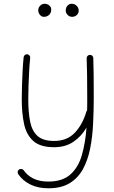

<svg xmlns="http://www.w3.org/2000/svg" viewBox="-20 -784 615 1034"><path d="M127 -491.7Q133.8 -491.2 138.7 -485.1Q143.6 -479 142.6 -472.2Q139.2 -441.4 137 -400.6Q134.8 -359.9 133.5 -319.3Q132.3 -278.8 132.3 -248.5Q132.3 -180.2 142.1 -129.9Q151.9 -79.6 181.6 -52.2Q211.4 -24.9 271.5 -24.9Q341.3 -24.9 383.3 -69.6Q425.3 -114.3 445.3 -183.6Q446.8 -187.5 449.2 -189.9Q449.7 -209 449.7 -228Q449.7 -247.1 449.7 -266.6Q449.7 -323.7 449 -379.2Q448.2 -434.6 446.8 -469.7Q446.3 -477.5 451.4 -482.9Q456.5 -488.3 463.9 -488.3Q471.7 -488.8 477.1 -483.6Q482.4 -478.5 482.4 -471.2Q483.9 -435.5 484.4 -380.1Q484.9 -324.7 484.9 -260.7Q484.9 -189 481.4 -118.2Q478 -47.4 465.6 15.4Q453.1 78.1 426.8 126.5Q400.4 174.8 355.2 202.4Q310.1 230 240.2 230Q185.1 230 143.8 209.7Q102.5 189.5 78.1 153.8Q74.2 147.5 75.4 140.1Q76.7 132.8 82.5 128.9Q88.9 125 96.4 126.2Q104 127.4 107.9 133.3Q127.4 161.6 160.2 177.7Q192.9 193.8 240.2 193.8Q316.4 193.8 359.1 155.5Q401.9 117.2 420.9 51.3Q439.9 -14.6 445.8 -96.7Q418.5 -49.8 375.5 -20.5Q332.5 8.8 271.5 8.8Q196.8 8.8 159.4 -24.7Q122.1 -58.1 109.6 -116.5Q97.2 -174.8 97.2 -248.5Q97.2 -280.3 98.4 -321.5Q99.6 -362.8 101.8 -404.1Q104 -445.3 107.4 -476.1Q108.4 -483.4 114 -488Q119.6 -492.7 127 -491.7ZM403.8 -727.1Q403.8 -711.9 393.1 -702.6Q382.3 -693.4 368.7 -693.4Q353.5 -693.4 343.8 -704.1Q334 -714.8 334 -726.6Q334 -743.2 343.3 -753.4Q352.5 -763.7 365.2 -763.7Q382.3 -763.7 393.1 -752.7Q403.8 -741.7 403.8 -727.1ZM255.9 -732.9Q255.9 -715.3 244.9 -704.3Q233.9 -693.4 216.3 -693.4Q203.6 -693.4 194.8 -704.3Q186 -715.3 186 -728.5Q186 -742.7 196 -753.2Q206.1 -763.7 220.7 -763.7Q234.4 -763.7 245.1 -754.9Q255.9 -746.1 255.9 -732.9Z"/></svg>

Font: Mikhak-DS1-FD ExtraLight
Style: Regular
Weight: 200
Designer: Amin Abedi
Version: Version 3.2